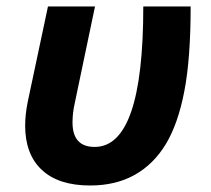

<svg xmlns="http://www.w3.org/2000/svg" viewBox="-20 -566 656 596"><path d="M259.8 9.8C312.8 9.8 359 -1.2 398.2 -23.2C437.4 -45.2 469.6 -77.1 494.9 -118.9C520.1 -160.7 539.2 -215.4 552.2 -283C565.3 -350.5 571.8 -438.2 571.8 -545.9H424.8C424.8 -255.2 374.5 -109.9 273.9 -109.9C228 -109.9 205.1 -135.3 205.1 -186C205.1 -205.6 207.4 -225.3 211.9 -245.1L274.9 -545.9H128.9L65.9 -249C60.7 -223 58.1 -198.6 58.1 -175.8C58.1 -116.5 75.4 -70.8 109.9 -38.6C144.4 -6.3 194.3 9.8 259.8 9.8Z"/></svg>

Font: OpenSans
Style: Bold Italic
Weight: 700
Italic angle: -12°
Foundry: Ascender Corporation
Version: Version 1.10; ttfautohint (v1.2) -l 8 -r 50 -G 200 -x 14 -D 